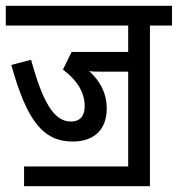

<svg xmlns="http://www.w3.org/2000/svg" viewBox="-20 -642 613 662"><path d="M63 -68V0H497V-554H573V-622H0V-554H422V-463H227L197 -402C241 -369 272 -328 272 -276C272 -245 259 -223 224 -223C164 -223 126 -295 87 -436L19 -418C72 -228 127 -154 231 -154C307 -154 348 -198 348 -267C348 -323 323 -365 287 -397C299 -395 312 -395 325 -395H422V-68Z"/></svg>

Font: Noto Sans Devanagari ExtraCondensed
Style: Regular
Weight: 400
Width: 2
Designer: Jelle Bosma - Monotype Design Team
Foundry: Monotype Imaging Inc.
Version: Version 2.004